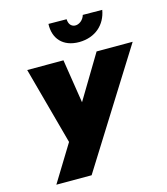

<svg xmlns="http://www.w3.org/2000/svg" viewBox="-133 -1033 990 1136"><g transform="rotate(-15 362.5 -465.5)"><path d="M271 -931C267 -842 320 -780 420 -780C520 -781 585 -842 600 -929L481 -930C473 -900 445 -879 420 -881C398 -883 383 -900 382 -930ZM725 -700H504L343 -432L301 -700H79L208 -225L70 0H286Z"/></g></svg>

Font: Jost* Black
Style: Italic
Weight: 900
Italic angle: -10°
Version: Version 3.7